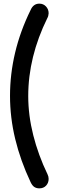

<svg xmlns="http://www.w3.org/2000/svg" viewBox="-20 -800 313 1054"><path d="M196 234Q180 234 168.5 226.5Q157 219 148 200Q92 81 63.5 -37Q35 -155 35 -274Q35 -393 63 -511Q91 -629 148 -745Q163 -780 196 -780Q218 -780 232.5 -764.5Q247 -749 247 -727Q246 -711 240 -701Q135 -488 135 -273Q135 -167 162.5 -58Q190 51 241 157Q247 169 247 182Q247 204 233 219Q219 234 196 234Z"/></svg>

Font: Comfortaa
Style: Bold
Weight: 700
Designer: Johan Aakerlund
Foundry: Johan Aakerlund
Version: Version 3.104; ttfautohint (v1.8.1.43-b0c9)